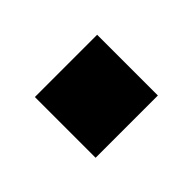

<svg xmlns="http://www.w3.org/2000/svg" viewBox="-46 -251 346 346"><g transform="rotate(-45 127.5 -77.5)"><path d="M48.3 0V-154.8H207V0Z"/></g></svg>

Font: Oswald-Bold
Style: Bold
Weight: 700
Designer: vernon adams
Foundry: vernon adams
Version: Version 2.002; ttfautohint (v0.92.18-e454-dirty) -l 8 -r 50 